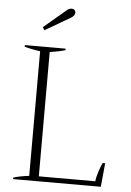

<svg xmlns="http://www.w3.org/2000/svg" viewBox="-60 -954 683 999"><g transform="rotate(5 281.0 -455.0)"><path d="M132 -801 242 -894Q258 -910 274 -910Q283 -910 288.5 -904.5Q294 -899 294 -891Q294 -874 272 -862L142 -786ZM47 -8Q83 -19 129 -24V-675Q77 -682 47 -692V-700H260V-692Q231 -683 179 -675V-26H474Q475 -44 485.5 -76.5Q496 -109 504 -124H517L505 0H47Z"/></g></svg>

Font: Trirong ExtraLight
Style: Regular
Weight: 275
Designer: Katatrad Team
Foundry: CadsonDemak
Version: Version 1.001